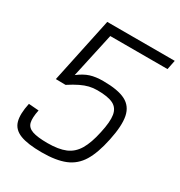

<svg xmlns="http://www.w3.org/2000/svg" viewBox="-189 -929 1003 1072"><g transform="rotate(30 312.5 -393.0)"><path d="M237 14Q146 14 97.5 -5Q49 -24 36.5 -67.5Q24 -111 40 -185L105 -180Q94 -127 101 -98.5Q108 -70 141 -58.5Q174 -47 239 -47Q310 -47 354 -65.5Q398 -84 424.5 -128.5Q451 -173 467 -249Q484 -325 477 -366.5Q470 -408 436 -425Q402 -442 334 -442Q306 -442 281.5 -436Q257 -430 229 -416.5Q201 -403 164 -379L101 -380L190 -800H625L613 -740H244L181 -452Q219 -481 253.5 -492Q288 -503 336 -503Q431 -503 480 -478Q529 -453 540.5 -395.5Q552 -338 531 -239Q511 -143 477.5 -88Q444 -33 386.5 -9.5Q329 14 237 14Z"/></g></svg>

Font: Victor Mono Thin Light
Style: Italic
Weight: 300
Italic angle: -12°
Monospace: yes
Version: Version 1.561;gftools[0.9.30]